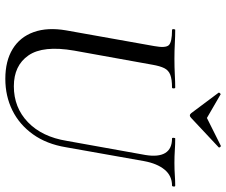

<svg xmlns="http://www.w3.org/2000/svg" viewBox="-84 -752 849 721"><g transform="rotate(90 340.5 -391.5)"><path d="M562 -513Q570 -562 554.5 -587.5Q539 -613 500 -613Q497 -613 497.5 -619Q498 -625 500 -625Q522 -625 544 -623.5Q566 -622 592 -622Q616 -622 638 -623.5Q660 -625 677 -625Q681 -625 680.5 -619Q680 -613 677 -613Q640 -613 617 -585Q594 -557 585 -508L533 -215Q521 -142 484.5 -91Q448 -40 394.5 -13.5Q341 13 276 13Q209 13 164 -14.5Q119 -42 100.5 -93.5Q82 -145 94 -215L153 -546Q161 -589 149.5 -601Q138 -613 93 -613Q89 -613 89.5 -619Q90 -625 92 -625Q115 -625 143 -623.5Q171 -622 200 -622Q233 -622 261 -623.5Q289 -625 309 -625Q312 -625 312 -619Q312 -613 309 -613Q278 -613 261 -606.5Q244 -600 236 -584Q228 -568 223 -539L170 -245Q150 -129 188 -74Q226 -19 304 -19Q384 -19 439 -72Q494 -125 509 -218ZM405 -685 328 -788Q327 -790 330.5 -793.5Q334 -797 335 -795L423 -744L527 -796Q530 -797 532.5 -793.5Q535 -790 533 -788L423 -685Q413 -675 405 -685Z"/></g></svg>

Font: Cormorant Light Medium
Style: Italic
Weight: 500
Italic angle: -10°
Version: Version 4.000